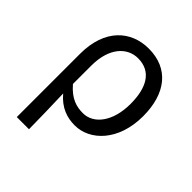

<svg xmlns="http://www.w3.org/2000/svg" viewBox="-206 -691 1025 1025"><g transform="rotate(45 306.5 -178.5)"><path d="M87 200H179C178 103 176 34 173 -64C222 -6 278 13 337 13C451 13 561 -94 561 -280C561 -451 478 -557 327 -557C195 -557 87 -466 87 -278ZM322 -64C274 -64 226 -76 174 -137V-275C174 -413 244 -480 323 -480C424 -480 467 -400 467 -279C467 -145 402 -64 322 -64Z"/></g></svg>

Font: Noto Sans CJK JP
Style: Regular
Weight: 400
Designer: Ryoko NISHIZUKA 西塚涼子 (kana, bopomofo & ideographs); Paul D. Hunt (Latin, Greek & Cyrillic); Sandoll Communications 산돌커뮤니
Foundry: Adobe
Version: Version 2.004;hotconv 1.0.118;makeotfexe 2.5.65603